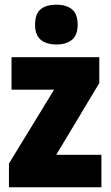

<svg xmlns="http://www.w3.org/2000/svg" viewBox="-20 -796 470 816"><path d="M411 0H18V-101L210 -415H29V-553H402V-443L219 -138H411ZM220 -776Q263 -776 286.5 -756Q310 -736 310 -691Q310 -647 286 -627Q262 -607 220 -607Q177 -607 153 -627Q129 -647 129 -691Q129 -736 152 -756Q175 -776 220 -776Z"/></svg>

Font: Noto Sans Kannada Condensed Black
Style: Regular
Weight: 900
Width: 3
Designer: Jelle Bosma - Monotype Design Team
Foundry: Monotype Imaging Inc.
Version: Version 2.005; ttfautohint (v1.8.4.7-5d5b)